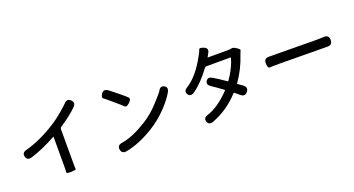

<svg xmlns="http://www.w3.org/2000/svg" viewBox="-52 -1496 4105 2228"><g transform="rotate(-20 2000.0 -381.5)"><path d="M549 26Q489 29 491.5 11Q494 -7 494 -81V-424Q494 -429 490 -427Q314 -331 174 -289Q116 -271 101 -324Q87 -376 145 -391Q323 -439 512 -557Q588 -604 665 -670Q738 -733 749 -746Q788 -792 830 -753Q873 -714 830 -671Q755 -595 617 -504Q605 -496 605 -482V-81Q605 6 607 15Q609 24 549 26Z M1233 21Q1174 31 1164 -24Q1155 -80 1215 -89Q1348 -109 1523 -216Q1639 -287 1734 -394Q1822 -491 1829 -505Q1855 -560 1901 -537Q1947 -513 1918 -460Q1875 -382 1787 -290Q1693 -192 1580 -122Q1396 -9 1233 21ZM1450 -495Q1409 -456 1388 -477.5Q1367 -499 1293 -562Q1212 -632 1189.5 -647Q1167 -662 1196 -706Q1226 -750 1276 -716Q1288 -708 1366 -645Q1449 -578 1469.5 -556Q1490 -534 1450 -495Z M2294 43Q2237 64 2220 14Q2203 -35 2261 -53Q2398 -95 2548 -252Q2551 -256 2547 -259Q2447 -332 2411 -355Q2361 -387 2386 -428Q2411 -469 2462 -439Q2511 -411 2614 -340Q2618 -337 2621 -341Q2661 -397 2683 -440Q2696 -466 2709 -493Q2728 -533 2742 -584Q2743 -589 2738 -589H2442Q2427 -589 2418 -577Q2311 -430 2200 -352Q2150 -318 2122 -360Q2094 -403 2146 -435Q2282 -519 2398 -734Q2423 -779 2429.5 -801Q2436 -823 2490 -800Q2544 -777 2512 -723L2490 -683Q2487 -679 2492 -679H2728Q2773 -679 2788 -684.5Q2803 -690 2843 -665Q2884 -640 2876 -625Q2868 -610 2857 -578Q2805 -418 2707 -280Q2704 -276 2708 -273Q2762 -235 2769 -230Q2815 -192 2779 -147Q2742 -103 2696 -142L2639 -189Q2635 -193 2631 -189Q2486 -30 2294 43Z M3100 -383Q3098 -446 3158 -445L3761 -440Q3790 -440 3819 -442L3838 -443Q3899 -446 3900 -385Q3902 -322 3841 -322L3246 -327Q3154 -327 3128 -324.5Q3102 -322 3100 -383Z"/></g></svg>

Font: Resource Han Rounded TW Medium
Style: Regular
Weight: 500
Designer: Cyano Hao (round all glyphs); Ryoko NISHIZUKA 西塚涼子 (kana, bopomofo & ideographs); Paul D. Hunt (Latin, Greek & Cyrillic)
Foundry: Cyano Hao
Version: 0.990